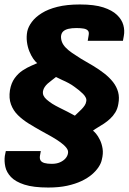

<svg xmlns="http://www.w3.org/2000/svg" viewBox="-33 -700 578 859"><path d="M183 139Q231 139 267.5 131Q304 123 331.5 110Q359 97 378 80.8Q397 64.5 408.2 47.2Q419.5 30 422.5 14.5Q429.5 -12.5 426 -34.8Q422.5 -57 414 -74.2Q405.5 -91.5 396.8 -101.8Q388 -112 383 -115.5Q392.5 -123 405.2 -130.2Q418 -137.5 432.2 -147Q446.5 -156.5 459.8 -168.8Q473 -181 483 -197.2Q493 -213.5 496.5 -235.5Q502 -264 495.5 -288Q489 -312 472.8 -332.8Q456.5 -353.5 433.8 -371.2Q411 -389 384.2 -405.2Q357.5 -421.5 329 -437.5Q306.5 -451.5 289.2 -463.5Q272 -475.5 260.8 -487.2Q249.5 -499 244.5 -511.5Q239.5 -524 240 -538Q241.5 -552 250 -559.8Q258.5 -567.5 273.2 -571Q288 -574.5 309 -574.5Q328 -574.5 341 -572.2Q354 -570 360.2 -563.2Q366.5 -556.5 363.5 -541.5L359.5 -517.5H517L521 -539.5Q525.5 -563.5 518.8 -588Q512 -612.5 490.5 -633.2Q469 -654 429.2 -667Q389.5 -680 324.5 -680Q266.5 -680 224.2 -669.5Q182 -659 153.8 -641.2Q125.5 -623.5 109.5 -602Q93.5 -580.5 89 -559.5Q84.5 -536 87.5 -512.8Q90.5 -489.5 98.5 -470Q106.5 -450.5 115.8 -437.2Q125 -424 133.5 -417.5Q125 -413.5 106.8 -405.8Q88.5 -398 68.2 -384.8Q48 -371.5 32.5 -350Q17 -328.5 11.5 -296.5Q6 -260.5 16.2 -232.8Q26.5 -205 47.5 -184.5Q68.5 -164 95.5 -147.2Q122.5 -130.5 149.5 -115.5Q174.5 -102 197.2 -89Q220 -76 237.2 -63.5Q254.5 -51 264.2 -38.5Q274 -26 271 -13.5Q269 -1.5 259.8 9Q250.5 19.5 235.2 26.2Q220 33 199 33Q179 33 166.5 29.5Q154 26 149 18.5Q144 11 145.5 -1.5L149.5 -24H-7L-11.5 -2Q-14.5 21.5 -9.2 46Q-4 70.5 16 91.8Q36 113 76.2 126Q116.5 139 183 139ZM302 -182.5Q287 -191 268.8 -200.2Q250.5 -209.5 232.8 -218.2Q215 -227 200.5 -236Q185.5 -246 175.8 -254.5Q166 -263 161.8 -272.2Q157.5 -281.5 159.5 -293Q161.5 -302.5 166.8 -310.5Q172 -318.5 180.2 -326Q188.5 -333.5 198.8 -341Q209 -348.5 217.5 -355.5Q230.5 -348.5 245 -342.2Q259.5 -336 274 -328.2Q288.5 -320.5 301 -311Q310.5 -304.5 320.5 -296.2Q330.5 -288 338.5 -280Q346.5 -272 350.8 -263Q355 -254 352.5 -245Q351.5 -237 345.8 -228.2Q340 -219.5 332.5 -211.8Q325 -204 317 -196.8Q309 -189.5 302 -182.5Z"/></svg>

Font: Anybody Condensed Black
Style: Italic
Weight: 900
Width: 3
Italic angle: -10°
Version: Version 1.113;gftools[0.9.25]